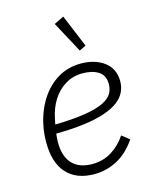

<svg xmlns="http://www.w3.org/2000/svg" viewBox="-117 -843 742 932"><g transform="rotate(-15 254.5 -377.0)"><path d="M241 12Q152 12 103 -41Q54 -94 54 -197Q54 -219 56 -240Q58 -261 62 -280Q76 -350 110.5 -405Q145 -460 197 -492Q249 -524 315 -524Q349 -524 378.5 -515.5Q408 -507 430.5 -490.5Q453 -474 465.5 -449.5Q478 -425 478 -392Q478 -364 466.5 -339Q455 -314 429.5 -294Q404 -274 361.5 -259Q319 -244 257.5 -235.5Q196 -227 112 -226Q111 -217 110 -204Q109 -191 109 -183Q109 -112 143.5 -75Q178 -38 244 -38Q298 -38 341 -64.5Q384 -91 414 -136L452 -106Q408 -43 354 -15.5Q300 12 241 12ZM309 -476Q263 -476 224.5 -453Q186 -430 160 -389Q134 -348 124 -294L119 -270Q213 -272 272.5 -282Q332 -292 364 -308Q396 -324 408.5 -345Q421 -366 421 -393Q421 -436 390.5 -456Q360 -476 309 -476ZM327 -586 243 -742 292 -766 360 -602Z"/></g></svg>

Font: IBM Plex Sans Light
Style: Italic
Weight: 300
Italic angle: -11.31°
Designer: Mike Abbink, Paul van der Laan, Pieter van Rosmalen
Foundry: Bold Monday
Version: Version 3.201